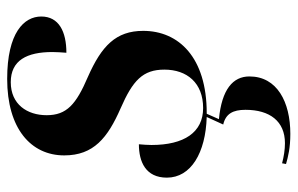

<svg xmlns="http://www.w3.org/2000/svg" viewBox="-167 -419 829 535"><g transform="rotate(-90 247.5 -151.5)"><path d="M200 10C355 10 429 -68 429 -167C429 -243 387 -283 301 -321C224 -354 194 -380 194 -436C194 -490 224 -536 286 -536C347 -536 370 -491 370 -420C370 -408 369 -395 368 -381C427 -381 469 -402 469 -451C469 -499 424 -546 295 -546C157 -546 82 -480 82 -387C82 -305 131 -266 213 -230C291 -196 321 -168 321 -108C321 -45 284 0 214 0C146 0 111 -53 111 -144C111 -155 112 -167 113 -179C64 -179 20 -160 20 -101C20 -34 89 7 189 10L168 56C198 63 209 83 209 118C209 186 177 228 116 228C98 228 79 225 60 220L58 231C79 237 103 243 142 243C231 243 302 206 302 129C302 83 266 52 183 44L198 10Z"/></g></svg>

Font: Noto Serif Display SemiBold
Style: Italic
Weight: 600
Italic angle: -12°
Designer: Monotype Design Team
Foundry: Monotype Imaging Inc.
Version: Version 2.009